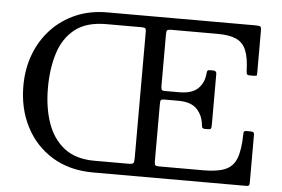

<svg xmlns="http://www.w3.org/2000/svg" viewBox="-52 -823 1316 896"><g transform="rotate(5 606.0 -375.0)"><path d="M55 -375C55 -304 69.5 -240.2 98.5 -183.8C127.5 -127.2 168.9 -82.5 222.8 -49.5C276.6 -16.5 340.7 0 415 0H1131C1137.7 0 1142 -1.1 1144 -3.2C1146 -5.4 1147 -10 1147 -17V-240C1147 -246.7 1145.4 -250.8 1142.2 -252.5C1139.1 -254.2 1134.3 -255 1128 -255H1109C1104.7 -255 1101.6 -254 1099.8 -252C1097.9 -250 1097 -245.7 1097 -239C1096.3 -191 1091 -153.7 1081 -127C1071 -100.3 1053.8 -81.7 1029.5 -71C1005.2 -60.3 971 -55 927 -55H719C709.3 -55 703.2 -56.3 700.8 -59C698.2 -61.7 697 -67.7 697 -77V-346C697 -355 698 -360.9 700 -363.8C702 -366.6 707.3 -368 716 -368H782C821.7 -368 850.8 -358.2 869.2 -338.5C887.8 -318.8 898.3 -294.3 901 -265C901.7 -257.3 903.3 -252.6 906 -250.8C908.7 -248.9 911.5 -248 914.5 -248H931C938.3 -248 942.8 -249.3 944.5 -252C946.2 -254.7 947 -260 947 -268V-508C947 -518 941.8 -523 931.5 -523H915C910 -523 906.7 -522 905 -520C903.3 -518 902.2 -513.7 901.5 -507C899.2 -477.7 888.7 -453.8 870 -435.5C851.3 -417.2 822 -408 782 -408H714C706 -408 701.2 -409.8 699.5 -413.5C697.8 -417.2 697 -422.7 697 -430V-673C697 -682.7 698.4 -688.8 701.2 -691.2C704.1 -693.8 710 -695 719 -695H937C974.3 -695 1003.7 -690.1 1025 -680.2C1046.3 -670.4 1061.8 -653.8 1071.2 -630.2C1080.8 -606.8 1086 -574.7 1087 -534C1087.3 -527.7 1088.2 -522.9 1089.8 -519.8C1091.2 -516.6 1095.7 -515 1103 -515H1123C1131.7 -515 1136.2 -516.3 1136.5 -519C1136.8 -521.7 1137 -527 1137 -535V-726C1137 -737.7 1135.4 -744.6 1132.2 -746.8C1129.1 -748.9 1121.7 -750 1110 -750H415C361.7 -750 313 -740.6 269 -721.8C225 -702.9 187 -676.5 155 -642.5C123 -608.5 98.3 -568.8 81 -523.2C63.7 -477.8 55 -428.3 55 -375ZM577.5 -695C587.8 -695 594.5 -694.1 597.5 -692.2C600.5 -690.4 602 -684.3 602 -674V-83C602 -70.7 600.6 -62.9 597.8 -59.8C594.9 -56.6 587.3 -55 575 -55H415C357 -55 310 -69 274 -97C238 -125 211.7 -163.2 195 -211.5C178.3 -259.8 170 -314.3 170 -375C170 -435.7 177.7 -490.2 193 -538.5C208.3 -586.8 233.8 -625 269.5 -653C305.2 -681 353.7 -695 415 -695Z"/></g></svg>

Font: Besley*
Style: Regular
Weight: 400
Designer: Owen Earl
Foundry: indestructible type*
Version: Version 3.000; ttfautohint (v1.8.3)